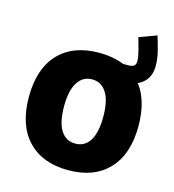

<svg xmlns="http://www.w3.org/2000/svg" viewBox="-105 -781 793 875"><g transform="rotate(15 291.5 -343.5)"><path d="M530.3 -693.4Q540.5 -662.1 549.6 -626Q558.6 -589.8 558.6 -556.6Q558.6 -503.9 524.2 -475.3Q489.7 -446.8 430.2 -446.8H340.3V-527.3H435.1Q456.1 -527.3 464.1 -534.2Q472.2 -541 472.2 -557.1Q472.2 -573.7 463.9 -606.2Q455.6 -638.7 448.2 -663.1ZM295.4 -548.3Q418 -548.3 485.8 -476.6Q553.7 -404.8 553.7 -271.5Q553.7 -138.7 485.6 -66.7Q417.5 5.4 295.4 5.4Q173.3 5.4 105 -66.7Q36.6 -138.7 36.6 -271.5Q36.6 -404.8 104.7 -476.6Q172.9 -548.3 295.4 -548.3ZM295.4 -422.9Q251.5 -422.9 227.1 -384.5Q202.6 -346.2 202.6 -271.5Q202.6 -196.3 226.8 -158.2Q251 -120.1 295.4 -120.1Q339.8 -120.1 363.8 -158.2Q387.7 -196.3 387.7 -271.5Q387.7 -346.2 363.3 -384.5Q338.9 -422.9 295.4 -422.9Z"/></g></svg>

Font: Estedad-FD ExtraBold
Style: Regular
Weight: 800
Designer: Amin Abedi
Version: Version 7.3